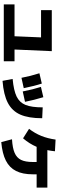

<svg xmlns="http://www.w3.org/2000/svg" viewBox="1050 -1890 900 3040"><g transform="rotate(90 1500.0 -370.0)"><path d="M50 -150H554L572 -570H140V-740H790L764 -150H950V20H50Z M1680 -596 1852 -588Q1852 -372 1794.5 -241.5Q1737 -111 1608.5 -44Q1480 23 1260 40L1230 -120Q1413 -137 1508 -183Q1603 -229 1641.5 -324.5Q1680 -420 1680 -596ZM1303 -582Q1341 -468 1376 -296L1212 -260Q1185 -404 1140 -544ZM1519 -606Q1565 -455 1592 -316L1428 -280Q1397 -440 1356 -568Z M2545 -440V-500H2305Q2256 -385 2170 -285L2020 -380Q2091 -473 2132 -574.5Q2173 -676 2190 -800L2375 -790Q2369 -727 2357 -670H2950V-500H2740V-440Q2740 -278 2687 -173.5Q2634 -69 2522.5 -12.5Q2411 44 2230 60L2185 -110Q2323 -118 2400.5 -151.5Q2478 -185 2511.5 -253Q2545 -321 2545 -440Z"/></g></svg>

Font: Enso Black
Style: Regular
Weight: 900
Designer: Coji Morishita
Foundry: UNDERFOREST DESIGN
Version: Version 1.000